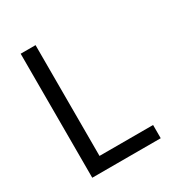

<svg xmlns="http://www.w3.org/2000/svg" viewBox="-171 -857 928 982"><g transform="rotate(-30 293.0 -366.0)"><path d="M90.8 0V-732.4H178.7V-78.1H495.1V0Z"/></g></svg>

Font: Consola Mono
Style: Book
Weight: 400
Monospace: yes
Designer: Wojciech Kalinowski "wmk69" (wmk69@o2.pl)
Foundry: Wojciech Kalinowski "wmk69" (wmk69@o2.pl)
Version: Version 2.1.0